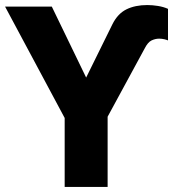

<svg xmlns="http://www.w3.org/2000/svg" viewBox="-20 -740 708 760"><path d="M236 0V-273L0 -714H185L321 -433L425 -644Q446 -686 480.5 -703Q515 -720 563 -720Q583 -720 605 -716.5Q627 -713 645 -705V-580Q641 -582 631 -584.5Q621 -587 610 -587Q595 -587 580 -580Q565 -573 552 -547L406 -278V0Z"/></svg>

Font: Noto Sans ExtraBold
Style: Regular
Weight: 800
Designer: Monotype Design Team
Foundry: Monotype Imaging Inc.
Version: Version 2.007